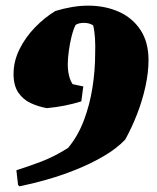

<svg xmlns="http://www.w3.org/2000/svg" viewBox="-20 -543 557 680"><path d="M49 117 44 112 38 60Q79 47 125.5 29.5Q172 12 221 -19Q256 -61 277 -116.5Q298 -172 307.5 -233Q317 -294 317 -352Q318 -380 316.5 -406.5Q315 -433 310 -453Q297 -462 277 -462Q259 -462 248 -455Q240 -440 233.5 -414Q227 -388 223.5 -361Q220 -334 220 -316Q220 -272 237 -245Q246 -243 255.5 -241Q265 -239 275 -237L273 -222L268 -184Q211 -166 146 -160Q117 -165 89.5 -177.5Q62 -190 45 -215Q28 -240 28 -281Q28 -326 49 -368.5Q70 -411 104 -446Q138 -481 176 -504Q205 -513 234.5 -518Q264 -523 292 -523Q352 -523 400.5 -501.5Q449 -480 477.5 -437Q506 -394 506 -330Q506 -286 495 -236Q484 -186 465 -137.5Q446 -89 423 -48Q392 -16 346.5 10.5Q301 37 248.5 58Q196 79 144.5 93.5Q93 108 49 117Z"/></svg>

Font: Labrada Black
Style: Italic
Weight: 900
Italic angle: -7°
Designer: Mercedes Jáuregui
Foundry: Omnibus-Type Team
Version: Version 1.000; ttfautohint (v1.8.4.7-5d5b)